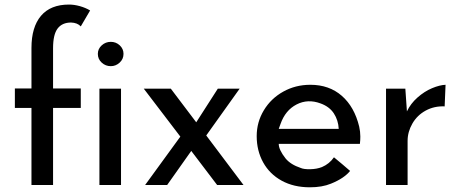

<svg xmlns="http://www.w3.org/2000/svg" viewBox="-20 -795 1974 825"><path d="M115.2 -331.1H43.9V-415H115.2V-588.9Q115.2 -678.7 156.2 -727.1Q197.3 -775.4 276.4 -775.4Q298.8 -775.4 323.2 -768.6Q347.7 -761.7 367.2 -750L327.1 -681.6Q312.5 -697.3 285.2 -698.2Q247.1 -698.2 227.5 -672.4Q208 -646.5 208 -587.9V-415H327.1V-331.1H208V0H115.2ZM456.1 -615.2Q478.5 -615.2 494.6 -600.1Q510.7 -585 510.7 -563.5Q510.7 -541 494.1 -525.9Q477.5 -510.7 456.1 -510.7Q433.6 -510.7 417 -525.9Q400.4 -541 400.4 -563.5Q400.4 -585 417 -600.1Q433.6 -615.2 456.1 -615.2ZM500 -414.1V0H407.2V-414.1Z M913.1 0 801.8 -146.5 698.2 0H603.5L754.9 -208L597.7 -414.1H713.9L823.2 -269.5L916 -414.1H1009.8L866.2 -212.9L1026.4 0Z M1177.7 -176.8Q1177.7 -151.4 1207 -114.3Q1228.5 -87.9 1272.5 -73.2Q1285.2 -67.4 1313 -67.9Q1340.8 -68.4 1363.3 -77.1Q1395.5 -90.8 1415 -119.1Q1421.9 -113.3 1450.7 -89.4Q1479.5 -65.4 1484.4 -60.5Q1458 -28.3 1402.3 -5.9Q1364.3 9.8 1311.5 9.8Q1242.2 9.8 1190.4 -18.6Q1138.7 -46.9 1110.8 -97.2Q1083 -147.5 1083 -210Q1083 -270.5 1113.8 -321.3Q1144.5 -372.1 1197.3 -401.4Q1250 -430.7 1313.5 -430.7Q1394.5 -430.7 1448.7 -383.3Q1502.9 -335.9 1523.4 -251Q1528.3 -229.5 1528.3 -208Q1528.3 -192.4 1526.4 -176.8ZM1185.5 -262.7Q1180.7 -249 1177.7 -241.2H1435.5Q1433.6 -278.3 1414.6 -307.6Q1395.5 -336.9 1357.4 -350.6Q1302.7 -371.1 1254.4 -346.2Q1206.1 -321.3 1185.5 -262.7Z M1894.5 -430.7 1890.6 -337.9Q1845.7 -339.8 1809.1 -319.8Q1772.5 -299.8 1752 -264.2Q1731.4 -228.5 1731.4 -189.5V0H1638.7V-414.1H1721.7L1728.5 -316.4Q1744.1 -349.6 1773.9 -376Q1803.7 -402.3 1836.4 -416Q1869.1 -429.7 1894.5 -430.7Z"/></svg>

Font: Josefin Sans CFJ
Style: Regular
Weight: 400
Designer: Santiago Orozco
Foundry: Typemade
Version: Version 2.000